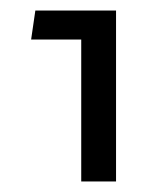

<svg xmlns="http://www.w3.org/2000/svg" viewBox="-20 -609 318 364"><path d="M134 -265V-589H200V-265ZM39 -534 47 -589H172V-534Z"/></svg>

Font: Noto Sans Hebrew Thin Light
Style: Regular
Weight: 300
Version: Version 3.001